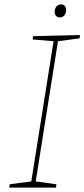

<svg xmlns="http://www.w3.org/2000/svg" viewBox="-20 -851 383 871"><path d="M343 -692 341 -677 243 -664 142 -28 236 -15 234 0H22L24 -15L122 -28L223 -664L128 -672L130 -687ZM228 -798Q228 -812 236 -821.5Q244 -831 257 -831Q268 -831 274 -824Q280 -817 280 -805Q280 -791 272 -781.5Q264 -772 251 -772Q240 -772 234 -779Q228 -786 228 -798Z"/></svg>

Font: Bitter Pro Thin
Style: Italic
Weight: 250
Italic angle: -9°
Designer: Sol Matas, and Bitter project Authors
Foundry: Sol Matas
Version: Version 1.010